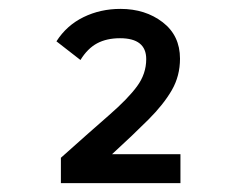

<svg xmlns="http://www.w3.org/2000/svg" viewBox="-20 -658 540 432"><path d="M117 -246V-303Q183 -362 225.5 -399Q268 -436 288.5 -464Q309 -492 309 -525Q309 -572 250 -572Q220 -572 198.5 -560.5Q177 -549 161 -523L107 -565Q130 -601 168 -619.5Q206 -638 251 -638Q307 -638 346 -608Q385 -578 385 -526Q385 -487 366.5 -455Q348 -423 314 -389Q280 -355 232 -311H386V-246Z"/></svg>

Font: Inconsolata
Style: Bold
Weight: 700
Monospace: yes
Designer: Raph Levien, Cyreal, Brenton Simpson
Foundry: Raph Levien, Cyreal, Google
Version: Version 3.100; ttfautohint (v1.8.4.7-5d5b)